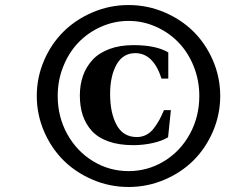

<svg xmlns="http://www.w3.org/2000/svg" viewBox="-20 -727 894 762"><path d="M296.9 -348.1Q296.9 -390.6 309.3 -426Q321.8 -461.4 346.9 -489Q372.1 -516.6 413.6 -532.2Q455.1 -547.9 509.8 -547.9Q599.1 -547.9 647.9 -519V-415H621.1Q588.4 -516.1 517.1 -516.1Q467.8 -516.1 442.4 -470.5Q417 -424.8 417 -354Q417 -278.8 442.9 -231Q468.8 -183.1 522.9 -183.1Q543.5 -183.1 560.5 -191.9Q577.6 -200.7 590.6 -217.8Q603.5 -234.9 612.3 -251Q621.1 -267.1 630.9 -290H658.2L647 -182.1Q623 -167.5 585.7 -159.2Q548.3 -150.9 508.8 -150.9Q452.1 -150.9 410.4 -165.8Q368.7 -180.7 344.2 -207.8Q319.8 -234.9 308.3 -269.8Q296.9 -304.7 296.9 -348.1ZM209 -346.2Q209 -263.7 246.8 -195.1Q284.7 -126.5 349.4 -87.2Q414.1 -47.9 490.2 -47.9Q566.4 -47.9 631.1 -87.2Q695.8 -126.5 733.4 -195.1Q771 -263.7 771 -346.2Q771 -408.2 748.8 -463.6Q726.6 -519 688.7 -558.3Q650.9 -597.7 599.1 -620.8Q547.4 -644 490.2 -644Q433.1 -644 381.1 -620.8Q329.1 -597.7 291.3 -558.3Q253.4 -519 231.2 -463.6Q209 -408.2 209 -346.2ZM154.8 -205.6Q126 -272.5 126 -346.2Q126 -419.9 154.8 -486.8Q183.6 -553.7 232.4 -601.8Q281.2 -649.9 348.6 -678.5Q416 -707 490.2 -707Q564.5 -707 631.8 -678.5Q699.2 -649.9 747.8 -601.8Q796.4 -553.7 825.2 -486.8Q854 -419.9 854 -346.2Q854 -272.5 825.2 -205.6Q796.4 -138.7 747.8 -90.3Q699.2 -42 631.8 -13.4Q564.5 15.1 490.2 15.1Q416 15.1 348.6 -13.4Q281.2 -42 232.4 -90.3Q183.6 -138.7 154.8 -205.6Z"/></svg>

Font: Linguistics Pro
Style: Bold Italic
Weight: 700
Italic angle: -12°
Designer: Stefan Peev, Context Ltd
Foundry: Stefan Peev, Context Ltd
Version: Version 001.000